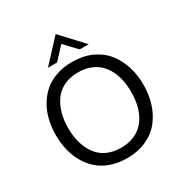

<svg xmlns="http://www.w3.org/2000/svg" viewBox="-205 -1059 1165 1222"><g transform="rotate(-30 378.0 -448.0)"><path d="M227.5 -742.7 377 -903.8 526.9 -742.7H460.4L377 -831.5L294.4 -742.7ZM377.4 8.3Q313.5 8.3 260 -10.5Q206.5 -29.3 169.4 -62Q132.3 -94.7 106.4 -139.6Q80.6 -184.6 68.4 -236.3Q56.2 -288.1 56.2 -345.2Q56.2 -402.3 68.4 -454.1Q80.6 -505.9 106.4 -550.5Q132.3 -595.2 169.4 -627.9Q206.5 -660.6 260 -679.4Q313.5 -698.2 377.4 -698.2Q457.5 -698.2 520.3 -669.7Q583 -641.1 621.8 -591.8Q660.6 -542.5 680.4 -479.7Q700.2 -417 700.2 -345.2Q700.2 -273.4 680.4 -210.4Q660.6 -147.5 621.8 -98.1Q583 -48.8 520.3 -20.3Q457.5 8.3 377.4 8.3ZM377.4 -68.4Q425.8 -68.4 464.8 -83Q503.9 -97.7 530.5 -122.8Q557.1 -147.9 575.2 -183.3Q593.3 -218.8 601.3 -259Q609.4 -299.3 609.4 -345.2Q609.4 -390.6 601.3 -430.9Q593.3 -471.2 575.2 -506.6Q557.1 -542 530.5 -567.1Q503.9 -592.3 464.8 -606.9Q425.8 -621.6 377.4 -621.6Q317.9 -621.6 272.7 -599.6Q227.5 -577.6 200.4 -538.8Q173.3 -500 159.9 -451.2Q146.5 -402.3 146.5 -345.2Q146.5 -287.6 159.9 -238.8Q173.3 -189.9 200.4 -151.1Q227.5 -112.3 272.7 -90.3Q317.9 -68.4 377.4 -68.4Z"/></g></svg>

Font: HK Grotesk Medium Legacy
Style: Regular
Weight: 500
Designer: Alfredo Marco Pradil
Foundry: Hanken Design Co.
Version: Version 2.022;PS 002.022;hotconv 1.0.88;makeotf.lib2.5.64775